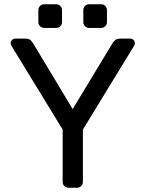

<svg xmlns="http://www.w3.org/2000/svg" viewBox="-20 -881 683 901"><path d="M342 0H301Q290 0 282 -8Q274 -16 274 -27V-273L35 -664Q30 -672 30 -678Q30 -687 36.5 -693.5Q43 -700 52 -700H95Q113 -700 122 -694Q130 -687 137 -675L321 -369L506 -675Q513 -687 521.5 -693.5Q530 -700 548 -700H591Q600 -700 606.5 -693.5Q613 -687 613 -678Q613 -672 608 -664L369 -273V-27Q369 -16 361 -8Q353 0 342 0ZM244 -750H187Q176 -750 168 -758Q160 -766 160 -777V-834Q160 -845 168 -853Q176 -861 187 -861H244Q255 -861 263 -853Q271 -845 271 -834V-777Q271 -766 263 -758Q255 -750 244 -750ZM455 -750H398Q387 -750 379 -758Q371 -766 371 -777V-834Q371 -845 379 -853Q387 -861 398 -861H455Q466 -861 474 -853Q482 -845 482 -834V-777Q482 -766 474 -758Q466 -750 455 -750Z"/></svg>

Font: Contemporary
Style: Regular
Weight: 400
Designer: Victor Tran
Foundry: Victor Tran
Version: Version 1.100